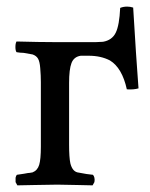

<svg xmlns="http://www.w3.org/2000/svg" viewBox="-20 -557 453 578"><path d="M103 -115.2V-310.1Q103 -329.6 101.1 -352.1Q99.6 -371.6 94.5 -380.4Q89.4 -389.2 78.1 -393.1Q77.1 -393.6 50.8 -397.9Q41.5 -397.9 29.8 -399.9Q26.4 -404.3 26.4 -415.5Q26.4 -426.8 29.8 -432.1Q100.1 -430.2 144 -430.2H269Q272.5 -430.2 279.3 -430.7Q286.1 -431.2 290 -431.2Q317.4 -436 328.4 -458.5Q339.4 -481 341.8 -533.2Q351.1 -537.1 362.8 -537.1Q372.1 -537.1 380.9 -534.2L389.2 -400.9Q390.6 -380.4 393.3 -342.5Q396 -304.7 397 -291Q382.3 -286.6 361.8 -288.1Q347.7 -352.5 311 -375Q283.7 -389.2 247.1 -389.2H223.1Q202.6 -386.2 195.3 -367.4Q188 -348.6 188 -307.1V-122.1Q188 -82.5 191.9 -64.9Q197.8 -42 212.9 -38.1Q213.9 -37.6 240.2 -33.2Q242.7 -33.2 259.8 -30.8Q262.7 -27.8 264.2 -22Q265.6 -15.6 264.2 -8.8Q259.8 0 258.8 1Q249 1 214.6 0Q180.2 -1 161.1 -1H143.1Q119.6 -1 82 0Q44.4 1 32.2 1Q31.2 0 26.9 -8.8V-22Q28.3 -28.3 30.8 -30.8Q58.1 -34.7 64 -36.1Q68.4 -36.1 78.1 -38.1Q92.8 -43.9 97.9 -60.5Q103 -77.1 103 -115.2Z"/></svg>

Font: Common Serif News
Style: Regular
Weight: 450
Designer: Philipp H. Poll, Khaled Hosny
Foundry: Stefan Peev, Context Ltd.
Version: Version 1.026